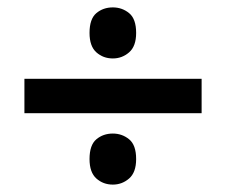

<svg xmlns="http://www.w3.org/2000/svg" viewBox="-20 -612 612 519"><path d="M46 -306V-399H525V-306ZM285 -113Q259 -113 240.5 -129.5Q222 -146 222 -182Q222 -220 240.5 -235.5Q259 -251 285 -251Q310 -251 329 -235.5Q348 -220 348 -182Q348 -146 329 -129.5Q310 -113 285 -113ZM285 -454Q259 -454 240.5 -470.5Q222 -487 222 -523Q222 -561 240.5 -576.5Q259 -592 285 -592Q310 -592 329 -576.5Q348 -561 348 -523Q348 -487 329 -470.5Q310 -454 285 -454Z"/></svg>

Font: Noto Sans Hebrew SemiBold
Style: Regular
Weight: 600
Designer: Monotype Design Team
Foundry: Monotype Imaging Inc.
Version: Version 2.003